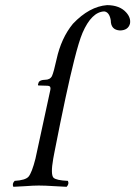

<svg xmlns="http://www.w3.org/2000/svg" viewBox="-20 -718 524 743"><path d="M186 -104Q175.3 -43 187 -30.3Q197.8 -20 242.7 -18.1Q248.5 -6.3 237.8 4.9Q219.7 4.4 190.4 2.4Q153.8 0 129.9 0Q109.4 0 78.1 2.4Q49.8 4.4 31.7 4.9Q25.9 -6.8 36.6 -18.1Q78.1 -20.5 90.3 -34.2Q103.5 -49.8 117.2 -104Q117.2 -104 174.8 -370.1Q177.7 -384.3 167.5 -385.7Q165 -386.2 163.1 -386.2L130.4 -387.2Q127 -387.2 127 -388.7Q127 -390.1 127 -391.1L129.9 -399.9Q134.8 -408.7 153.8 -409.2Q173.8 -409.2 181.2 -423.8Q188 -439 198.7 -487.8Q216.8 -570.8 262.2 -626Q325.7 -692.9 394.5 -698.2Q443.4 -697.8 468.3 -669.9Q487.3 -648.9 482.9 -626Q475.6 -600.6 444.3 -600.1Q408.7 -602.1 408.7 -639.2Q403.3 -671.4 383.3 -673.8Q334.5 -671.9 299.3 -590.8Q285.6 -558.6 267.1 -484.9Q237.8 -369.6 190.4 -127.4Q187.5 -111.8 186 -104Z"/></svg>

Font: Linux Libertine Display Slanted O
Style: Slanted
Weight: 400
Designer: Philipp H. Poll
Foundry: Philipp H. Poll
Version: Version 5.0.9